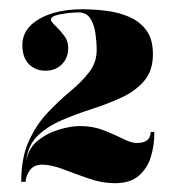

<svg xmlns="http://www.w3.org/2000/svg" viewBox="-20 -754 392 425"><path d="M234 -348.5Q206 -348.5 176.5 -358.8Q147 -369 120.2 -379.2Q93.5 -389.5 73.5 -389.5Q54.5 -389.5 45.8 -376.8Q37 -364 36.5 -351.5H27Q27 -405.5 44 -442.2Q61 -479 85.8 -505Q110.5 -531 135.5 -551.8Q160.5 -572.5 177.2 -594Q194 -615.5 194 -643.5Q194 -661 191.2 -680.2Q188.5 -699.5 180 -713Q171.5 -726.5 154 -726.5Q136 -726.5 114.2 -722.5Q92.5 -718.5 92.5 -711Q92.5 -706.5 102 -697.5Q111.5 -688.5 121.2 -676.2Q131 -664 131 -648.5Q131 -625.5 116.8 -611.5Q102.5 -597.5 81 -597.5Q58.5 -597.5 44 -612Q29.5 -626.5 29.5 -654.5Q29.5 -690.5 66.8 -712Q104 -733.5 162.5 -733.5Q187 -733.5 214.2 -730.2Q241.5 -727 265.2 -717Q289 -707 303.8 -687.2Q318.5 -667.5 318.5 -634Q318.5 -597.5 299.2 -575Q280 -552.5 249.2 -538.2Q218.5 -524 183.5 -512.8Q148.5 -501.5 116.5 -487.8Q84.5 -474 63 -453Q41.5 -432 38 -397.5Q42.5 -425.5 63.5 -442.5Q84.5 -459.5 110.8 -467.2Q137 -475 157 -475Q185 -475 209 -465.8Q233 -456.5 251.8 -447Q270.5 -437.5 282.5 -437.5Q313.5 -437.5 313.5 -462H321.5V-456.5Q321.5 -432 314 -407Q306.5 -382 287.5 -365.2Q268.5 -348.5 234 -348.5Z"/></svg>

Font: Imbue 100pt ExtraBold
Style: Regular
Weight: 800
Designer: Tyler Finck
Foundry: Etcetera Type Company
Version: Version 1.102; ttfautohint (v1.8.3)